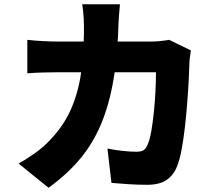

<svg xmlns="http://www.w3.org/2000/svg" viewBox="-20 -831 1040 906"><path d="M546 -811Q544 -793 542 -764Q540 -735 539 -717Q538 -696 537.5 -675.5Q537 -655 535 -635H695Q733 -635 778 -643L881 -593Q879 -581 876.5 -563.5Q874 -546 874 -538Q873 -504 870.5 -453.5Q868 -403 863.5 -345.5Q859 -288 852.5 -231Q846 -174 837 -125.5Q828 -77 815 -45Q799 -4 765.5 18.5Q732 41 675 41Q629 41 585 38Q541 35 506 32L487 -130Q522 -123 558.5 -119Q595 -115 623 -115Q649 -115 660 -124Q671 -133 678 -152Q687 -173 694 -212.5Q701 -252 706 -301Q711 -350 713.5 -399.5Q716 -449 716 -490H521Q503 -364 465 -265.5Q427 -167 364.5 -89.5Q302 -12 209 55L68 -59Q103 -79 142.5 -106.5Q182 -134 216 -170Q281 -238 315.5 -317Q350 -396 363 -490H250Q227 -490 185.5 -489Q144 -488 109 -485V-643Q144 -639 183 -637Q222 -635 250 -635H375Q376 -654 376 -674Q376 -694 376 -714Q376 -725 375 -743.5Q374 -762 372 -780.5Q370 -799 368 -811Z"/></svg>

Font: Source Han Sans CN Heavy
Style: Regular
Weight: 900
Designer: Ryoko NISHIZUKA 西塚涼子 (kana, bopomofo & ideographs); Paul D. Hunt (Latin, Greek & Cyrillic); Sandoll Communications 산돌커뮤니
Foundry: Adobe
Version: Version 2.000;hotconv 1.0.107;makeotfexe 2.5.65593